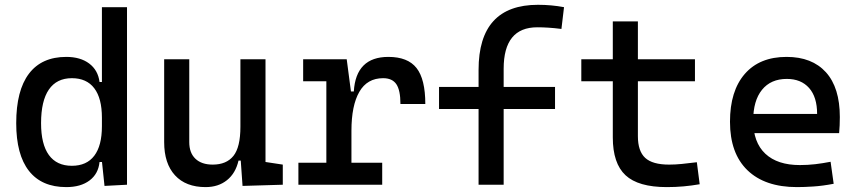

<svg xmlns="http://www.w3.org/2000/svg" viewBox="-20 -762 3556 792"><path d="M253.4 9.8Q151.9 9.8 99.4 -57.1Q46.9 -124 46.9 -253.9Q46.9 -388.7 99.4 -458Q151.9 -527.3 253.4 -527.3Q311.5 -527.3 347.9 -500Q384.3 -472.7 390.6 -423.8H430.7L400.4 -276.4Q400.4 -356.4 368.9 -397.9Q337.4 -439.5 276.4 -439.5Q213.9 -439.5 181.6 -392.6Q149.4 -345.7 149.4 -253.9Q149.4 -167 181.6 -122.6Q213.9 -78.1 276.4 -78.1Q337.4 -78.1 368.9 -119.6Q400.4 -161.1 400.4 -241.2L435.5 -93.8H390.6Q385.7 -44.9 349.4 -17.6Q313 9.8 253.4 9.8ZM411.1 4.9 400.4 -96.7V-732.4H503.9V0Z M828.1 9.8Q746.6 9.8 701.9 -38.8Q657.2 -87.4 657.2 -175.8V-517.6H760.7V-175.8Q760.7 -131.3 786.1 -107.2Q811.5 -83 857.4 -83Q914.1 -83 942.9 -118.9Q971.7 -154.8 971.7 -239.3L998 -99.6H963.9Q951.7 -46.9 916 -18.6Q880.4 9.8 828.1 9.8ZM980.5 4.9 971.7 -119.1V-210H1075.2V-93.8L1146.5 -83V0ZM971.7 -146.5V-517.6H1075.2V-175.8Z M1429.7 -222.7 1399.4 -384.8H1439.5Q1448.2 -527.3 1582 -527.3Q1662.1 -527.3 1698.2 -481.4Q1734.4 -435.5 1734.4 -333H1631.8Q1631.8 -389.6 1615 -414.6Q1598.1 -439.5 1560.5 -439.5Q1494.6 -439.5 1462.2 -383.1Q1429.7 -326.7 1429.7 -222.7ZM1210.9 0V-90.8H1556.6V0ZM1326.2 0V-517.6H1410.2L1429.7 -369.1V0ZM1230.5 -426.8V-517.6H1403.3L1413.1 -426.8Z M1954.1 0V-473.6Q1954.1 -742.2 2199.2 -742.2Q2254.9 -742.2 2306.6 -732.4L2295.9 -642.6Q2265.1 -646.5 2241.7 -647.9Q2218.3 -649.4 2196.3 -649.4Q2057.6 -649.4 2057.6 -478.5V0ZM1791 -312.5V-403.3H2269.5V-312.5Z M2730.5 9.8Q2612.8 9.8 2560.3 -39.1Q2507.8 -87.9 2507.8 -195.3V-283.2H2611.3V-200.2Q2611.3 -138.7 2641.4 -110.8Q2671.4 -83 2740.2 -83Q2764.6 -83 2792 -85.7Q2819.3 -88.4 2854.5 -92.8L2866.2 -2Q2832 3.9 2799.6 6.8Q2767.1 9.8 2730.5 9.8ZM2507.8 -244.1V-673.8H2611.3V-244.1ZM2377.9 -426.8V-517.6H2846.7V-426.8Z M3267.6 9.8Q3135.3 9.8 3063.2 -59.8Q2991.2 -129.4 2991.2 -259.8Q2991.2 -386.7 3052.2 -457Q3113.3 -527.3 3224.6 -527.3Q3329.6 -527.3 3387 -463.9Q3444.3 -400.4 3444.3 -279.3Q3444.3 -243.7 3441.4 -212.9H3078.1V-292H3350.6Q3350.6 -361.8 3317.4 -399.2Q3284.2 -436.5 3225.6 -436.5Q3159.7 -436.5 3123.3 -391.6Q3086.9 -346.7 3086.9 -264.6Q3086.9 -174.8 3137 -127.9Q3187 -81.1 3279.3 -81.1Q3311.5 -81.1 3342.8 -84.7Q3374 -88.4 3406.2 -94.7L3418.9 -3.9Q3373 4.9 3335 7.3Q3296.9 9.8 3267.6 9.8Z"/></svg>

Font: Cascadia Code
Style: Regular
Weight: 400
Monospace: yes
Designer: Aaron Bell
Foundry: Saja Typeworks
Version: Version 2106.017